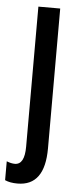

<svg xmlns="http://www.w3.org/2000/svg" viewBox="-72 -571 348 841"><g transform="rotate(5 102.0 -150.0)"><path d="M38 240Q5 240 -17 230V147Q3 155 19 155Q62 155 62 76V-540H158V75Q158 240 38 240Z"/></g></svg>

Font: Noto Sans Georgian ExtraCondensed Medium
Style: Regular
Weight: 500
Width: 2
Designer: Monotype Design Team, Akaki Razmadze
Foundry: Google LLC
Version: Version 2.005; ttfautohint (v1.8.4.7-5d5b)